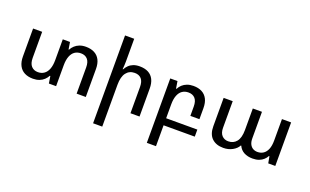

<svg xmlns="http://www.w3.org/2000/svg" viewBox="-103 -1286 3304 2048"><g transform="rotate(20 1549.5 -261.5)"><path d="M680 -504Q736 -504 776.5 -483Q817 -462 838.5 -420.5Q860 -379 860 -317V0H756V-297Q756 -360 728.5 -390Q701 -420 654 -420Q613 -420 584 -400Q555 -380 539 -339Q523 -298 523 -237V0H441L428 -81H422Q409 -56 387 -35Q365 -14 333.5 -2Q302 10 262 10Q206 10 165.5 -11Q125 -32 103.5 -74Q82 -116 82 -177V-494H185V-198Q185 -136 213 -105Q241 -74 288 -74Q328 -74 357.5 -94.5Q387 -115 403 -156Q419 -197 419 -258V-494H501L514 -413H519Q533 -439 555 -459.5Q577 -480 608 -492Q639 -504 680 -504Z M1133 -760V-502Q1133 -480 1131.5 -458Q1130 -436 1128 -413H1133Q1147 -439 1167.5 -459.5Q1188 -480 1218.5 -492Q1249 -504 1290 -504Q1348 -504 1388 -483Q1428 -462 1449 -420.5Q1470 -379 1470 -317V0H1367V-297Q1367 -360 1340 -390Q1313 -420 1264 -420Q1203 -420 1168 -374.5Q1133 -329 1133 -237V237H1029V-760Z M1639 237V-494H1721L1734 -413H1740Q1753 -439 1775 -459.5Q1797 -480 1828.5 -492Q1860 -504 1900 -504Q1957 -504 1997 -483Q2037 -462 2058.5 -420.5Q2080 -379 2080 -317V-192H1977V-297Q1977 -360 1949.5 -390Q1922 -420 1874 -420Q1834 -420 1804.5 -400Q1775 -380 1759 -339Q1743 -298 1743 -237V237ZM1685 -80H2097V0H1685Z M2422 9Q2340 9 2292.5 -36.5Q2245 -82 2245 -172V-494H2348V-193Q2348 -134 2376 -104.5Q2404 -75 2448 -75Q2507 -75 2541.5 -118Q2576 -161 2576 -250V-494H2680V-193Q2680 -153 2693 -127Q2706 -101 2728.5 -88Q2751 -75 2780 -75Q2818 -75 2846.5 -94Q2875 -113 2891 -152Q2907 -191 2907 -250V-494H3011V0H2931L2917 -76H2911Q2899 -53 2878 -33.5Q2857 -14 2826.5 -2.5Q2796 9 2754 9Q2698 9 2657 -13Q2616 -35 2596 -79H2591Q2571 -41 2525 -16Q2479 9 2422 9Z"/></g></svg>

Font: Noto Sans Armenian Medium
Style: Regular
Weight: 500
Designer: Monotype Design Team
Foundry: Monotype Imaging Inc.
Version: Version 2.007